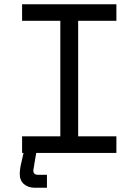

<svg xmlns="http://www.w3.org/2000/svg" viewBox="-20 -720 636 904"><path d="M84 -622V-700H528V-622H348V-78H528V0H84V-78H264V-622ZM201 164H144Q113 164 93 147Q73 130 73 99Q73 75 82 39L94 -14H153L141 56Q141 58 140.5 61Q140 64 139.5 66.5Q139 69 139 70Q137 78 137 83Q137 103 159 103H201Z"/></svg>

Font: Rilu
Style: Regular
Weight: 500
Designer: Alí Sinisterra
Foundry: Alí Sinisterra
Version: 0.1